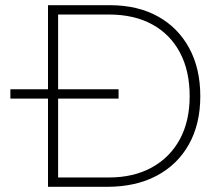

<svg xmlns="http://www.w3.org/2000/svg" viewBox="-20 -720 857 740"><path d="M20 -340V-376H437V-340ZM165 0V-700H403Q510 -700 588 -657Q666 -614 709 -535Q752 -456 752 -349Q752 -242 708 -163.5Q664 -85 583.5 -42.5Q503 0 393 0ZM204 -36H400Q495 -36 565 -74.5Q635 -113 673 -183Q711 -253 711 -349Q711 -447 673.5 -517.5Q636 -588 566.5 -626Q497 -664 400 -664H204Z"/></svg>

Font: REM Thin
Style: Regular
Weight: 250
Designer: Octavio Pardo
Foundry: Ashler Design
Version: Version 1.005;gftools[0.9.28]